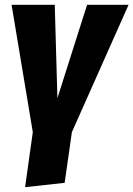

<svg xmlns="http://www.w3.org/2000/svg" viewBox="-20 -552 553 796"><path d="M278 -4 248 206 84 224 116 -4 28 -532H207L218 -145L341 -532H513Z"/></svg>

Font: Fira Sans Condensed ExtraBold
Style: Italic
Weight: 800
Width: 3
Italic angle: -8°
Designer: bBox Type GmbH & Carrois Corporate GbR & Edenspiekermann AG
Foundry: bBox Type GmbH & Carrois Corporate GbR & Edenspiekermann AG
Version: Version 4.301